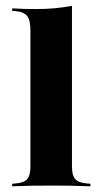

<svg xmlns="http://www.w3.org/2000/svg" viewBox="-20 -651 350 671"><path d="M158.9 -2.4Q121.8 -2.4 93.1 -2Q64.5 -1.6 22.6 0V-8.9L33.9 -9.7Q63.7 -12.1 75 -25Q86.3 -37.9 86.3 -68.5V-209.7H231.5V-68.5Q231.5 -37.9 243.1 -25Q254.8 -12.1 284.7 -9.7L296 -8.9V0Q254.8 -1.6 225.8 -2Q196.8 -2.4 158.9 -2.4ZM86.3 -209.7V-545.2Q86.3 -579.8 75 -594.8Q63.7 -609.7 33.9 -612.1L22.6 -612.9V-621.8Q48.4 -620.2 65.3 -619.8Q82.3 -619.4 104.8 -619.4Q141.9 -619.4 171.8 -622.2Q201.6 -625 231.5 -630.6V-621.8V-209.7Z"/></svg>

Font: Playfair 144pt SemiExpanded Black
Style: Regular
Weight: 900
Width: 6
Designer: Claus Eggers Sørensen
Foundry: Claus Eggers Sørensen
Version: Version 2.203